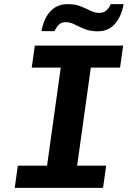

<svg xmlns="http://www.w3.org/2000/svg" viewBox="-20 -906 640 926"><path d="M51 0 66 -107H207L273 -580H133L148 -686H574L559 -580H418L352 -107H492L477 0ZM180 -756Q187 -795 203 -824Q219 -853 244.5 -869.5Q270 -886 306 -886Q343 -886 369 -875.5Q395 -865 416 -854.5Q437 -844 459 -844Q480 -844 493 -855.5Q506 -867 514 -886H576Q570 -849 554 -819Q538 -789 513 -772Q488 -755 452 -755Q415 -755 388 -766Q361 -777 340 -788Q319 -799 296 -799Q277 -799 265 -788Q253 -777 243 -756Z"/></svg>

Font: Chivo Mono SemiBold
Style: Italic
Weight: 600
Italic angle: -8.05°
Monospace: yes
Version: Version 1.008